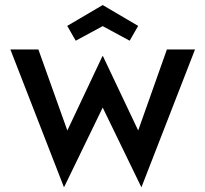

<svg xmlns="http://www.w3.org/2000/svg" viewBox="-20 -710 818 765"><path d="M21.3 -513H132.9L248.3 -190.1L388.2 -486.3H390.2L530.6 -190.1L645 -513H757.1L544.1 34.7H542.6L389.2 -281.4L235.8 34.7H234.3ZM247.9 -606.8 389.2 -689.9 530.5 -606.8 496.7 -547.8 389.2 -605.9 281.7 -547.8Z"/></svg>

Font: Lineal Thin
Style: Regular
Weight: 200
Designer: Created by Frank Adebiaye with contributions from Anton Moglia & Ariel Martín Pérez
Created by Frank ADEBIAYE with FontF
Foundry: Velvetyne Type Foundry
Version: Version 2.000;Glyphs 3.2 (3227)